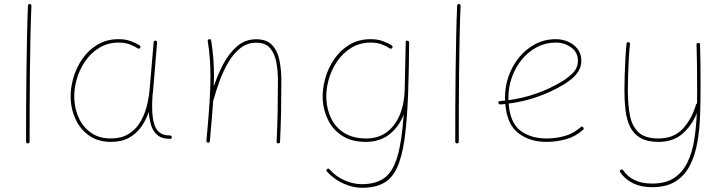

<svg xmlns="http://www.w3.org/2000/svg" viewBox="-20 -687 3516 931"><path d="M124.5 -667.5Q132.3 -667.5 132.3 -658.7Q129.4 -596.2 127.7 -512.9Q126 -429.7 125 -338.9Q124 -248 123.8 -160.2Q123.5 -72.3 123.5 0Q123.5 8.3 114.7 8.3Q106.4 8.3 106.4 0Q106.4 -72.3 106.7 -160.2Q106.9 -248 108.2 -339.1Q109.4 -430.2 111.1 -513.4Q112.8 -596.7 115.7 -659.7Q115.7 -667.5 124.5 -667.5Z M517.6 -15.6Q566.9 -15.6 601.1 -35.9Q635.3 -56.2 657 -90.3Q678.7 -124.5 690.2 -167.2Q701.7 -210 705.6 -254.4L725.1 -482.4Q726.1 -490.7 733.9 -489.7Q742.7 -488.8 741.7 -480.5L722.7 -252.4Q721.7 -238.8 719.7 -225.6Q719.7 -225.6 719.7 -225.1Q716.3 -183.6 718.3 -143.1Q720.2 -112.3 727.3 -86.7Q734.4 -61 752.2 -45.7Q770 -30.3 803.7 -30.3Q812 -30.3 813 -22Q814 -13.7 804.7 -13.7Q763.7 -13.7 741.9 -33.2Q720.2 -52.7 711.9 -82.5Q703.6 -112.3 701.7 -143.1V-145Q688 -105 664.6 -71.8Q641.1 -38.6 605.2 -18.8Q569.3 1 518.6 1Q457.5 1 414.8 -27.8Q372.1 -56.6 348.9 -103.8Q325.7 -150.9 322.8 -204.6Q320.3 -252.9 334.2 -304.2Q348.1 -355.5 377.7 -399.2Q407.2 -442.9 451.9 -470Q496.6 -497.1 555.2 -497.1Q588.9 -497.1 614.7 -487.3Q640.6 -477.5 656.2 -467.3Q664.1 -462.4 659.7 -455.1Q655.3 -447.8 647.5 -452.6Q633.3 -462.4 610.1 -471.4Q586.9 -480.5 556.2 -480.5Q502.4 -480.5 461.2 -455.1Q419.9 -429.7 392.1 -388.7Q364.3 -347.7 351.1 -299.3Q337.9 -251 340.3 -204.6Q343.3 -153.8 364.3 -110.6Q385.3 -67.4 423.8 -41.5Q462.4 -15.6 517.6 -15.6Z M981 -4.9Q990.7 -109.4 995.6 -183.8Q1000.5 -258.3 1000.5 -315.9Q1000.5 -364.3 997.3 -405Q994.1 -445.8 987.3 -487.3Q985.8 -494.6 993.7 -496.6Q1002.9 -498.5 1003.9 -490.2Q1010.7 -448.2 1014.2 -406.5Q1017.6 -364.7 1017.6 -315.9Q1017.6 -293 1016.6 -268.1Q1035.2 -323.7 1062.7 -376.2Q1090.3 -428.7 1129.6 -462.6Q1168.9 -496.6 1222.7 -496.6Q1273.9 -496.6 1300 -468Q1326.2 -439.5 1335.2 -393.8Q1344.2 -348.1 1344.2 -297.4Q1344.2 -223.1 1343 -152.1Q1341.8 -81.1 1337.9 0.5Q1337.9 8.3 1329.6 8.3Q1321.3 8.3 1321.3 -0.5Q1325.2 -82 1326.4 -152.6Q1327.6 -223.1 1327.6 -297.4Q1327.6 -342.8 1320.1 -384.5Q1312.5 -426.3 1290 -453.1Q1267.6 -480 1222.7 -480Q1178.7 -480 1145.3 -453.4Q1111.8 -426.8 1086.9 -384.3Q1062 -341.8 1044.2 -292.7Q1026.4 -243.7 1014.2 -198.7L1013.7 -197.3Q1010.7 -156.2 1006.8 -108.2Q1002.9 -60.1 997.6 -2.9Q996.6 5.4 988.3 4.4Q980.5 3.4 981 -4.9Z M1756.3 -15.6Q1814 -15.6 1855 -45.9Q1896 -76.2 1918.5 -130.1Q1940.9 -184.1 1942.4 -254.4L1947.3 -482.4Q1947.3 -491.7 1956.1 -489.7Q1958.5 -489.3 1960.9 -487.8Q1961.4 -487.3 1961.4 -486.8Q1964.4 -483.9 1963.9 -480.5Q1963.4 -417.5 1962.4 -361.6Q1961.4 -305.7 1959.5 -256.3V-252.4Q1959.5 -244.6 1959 -236.8Q1954.1 -102.5 1941.7 -13.4Q1929.2 75.7 1904.5 127.7Q1879.9 179.7 1838.6 201.7Q1797.4 223.6 1734.4 223.6Q1692.9 223.6 1646.7 203.6Q1600.6 183.6 1565.4 145Q1559.6 138.2 1565.9 132.8Q1572.3 127.4 1578.1 134.3Q1609.4 169.9 1652.1 188Q1694.8 206.1 1733.9 206.1Q1802.7 206.1 1844 175.8Q1885.3 145.5 1907 72Q1928.7 -1.5 1937.5 -131.8Q1914.6 -71.8 1868.2 -35.4Q1821.8 1 1753.4 1Q1686 1 1640.6 -27.8Q1595.2 -56.6 1571.5 -103.8Q1547.9 -150.9 1544.9 -204.6Q1542.5 -252.9 1556.4 -304.2Q1570.3 -355.5 1599.9 -399.2Q1629.4 -442.9 1674.1 -470Q1718.8 -497.1 1777.3 -497.1Q1811 -497.1 1837.2 -487.3Q1863.3 -477.5 1878.9 -467.3Q1886.7 -462.4 1881.8 -455.1Q1877.4 -447.8 1869.6 -452.6Q1855.5 -462.4 1832.3 -471.4Q1809.1 -480.5 1778.3 -480.5Q1724.6 -480.5 1683.3 -455.1Q1642.1 -429.7 1614.3 -388.7Q1586.4 -347.7 1573.2 -299.3Q1560.1 -251 1562.5 -204.6Q1565.4 -153.8 1586.9 -110.6Q1608.4 -67.4 1650.6 -41.5Q1692.9 -15.6 1756.3 -15.6Z M2205.6 -667.5Q2213.4 -667.5 2213.4 -658.7Q2210.4 -596.2 2208.7 -512.9Q2207 -429.7 2206.1 -338.9Q2205.1 -248 2204.8 -160.2Q2204.6 -72.3 2204.6 0Q2204.6 8.3 2195.8 8.3Q2187.5 8.3 2187.5 0Q2187.5 -72.3 2187.7 -160.2Q2188 -248 2189.2 -339.1Q2190.4 -430.2 2192.1 -513.4Q2193.8 -596.7 2196.8 -659.7Q2196.8 -667.5 2205.6 -667.5Z M2807.1 -57.6Q2770 -24.4 2723.9 -11.7Q2677.7 1 2629.9 1Q2549.3 1 2493.9 -41Q2438.5 -83 2430.2 -182.6Q2418 -181.6 2405.8 -180.7Q2397.9 -179.7 2397 -188.5Q2396 -196.3 2404.8 -197.3Q2417 -198.2 2429.2 -199.2Q2428.7 -207 2428.7 -214.8Q2428.7 -268.1 2446.5 -318.4Q2464.4 -368.7 2497.3 -408.9Q2530.3 -449.2 2575.4 -473.1Q2620.6 -497.1 2675.3 -497.1Q2706.5 -497.1 2734.6 -484.9Q2762.7 -472.7 2780.8 -449.5Q2798.8 -426.3 2798.8 -393.1Q2798.8 -363.3 2784.4 -341.1Q2770 -318.8 2749.8 -302.7Q2729.5 -286.6 2711.4 -275.9Q2588.4 -203.1 2446.3 -184.6Q2453.6 -90.8 2503.9 -53.2Q2554.2 -15.6 2629.9 -15.6Q2676.3 -15.6 2719.2 -27.8Q2762.2 -40 2795.4 -70.3Q2802.2 -76.2 2807.6 -69.8Q2813.5 -63 2807.1 -57.6ZM2675.3 -480.5Q2625.5 -480.5 2583.3 -458.3Q2541 -436 2510.3 -398.2Q2479.5 -360.4 2462.4 -313Q2445.3 -265.6 2445.3 -214.8Q2445.3 -208 2445.3 -201.2Q2583.5 -219.7 2702.6 -290.5Q2730 -306.6 2756.1 -331.5Q2782.2 -356.4 2782.2 -393.1Q2782.2 -433.1 2749.8 -456.8Q2717.3 -480.5 2675.3 -480.5Z M3027.3 -482.4Q3035.6 -481.4 3034.7 -473.1Q3031.2 -442.9 3029.1 -401.9Q3026.9 -360.8 3025.6 -320.1Q3024.4 -279.3 3024.4 -248.5Q3024.4 -180.7 3034.4 -127.9Q3044.4 -75.2 3076.2 -45.4Q3107.9 -15.6 3172.9 -15.6Q3247.1 -15.6 3290.5 -62.3Q3334 -108.9 3355 -180.2Q3356.4 -184.1 3359.9 -185.5Q3360.4 -205.6 3360.4 -226.1Q3360.4 -246.6 3360.4 -266.6Q3360.4 -321.8 3359.6 -377.9Q3358.9 -434.1 3357.4 -470.2Q3357.4 -479 3365.7 -479Q3374.5 -479 3374.5 -470.7Q3376 -434.1 3376.5 -377.9Q3377 -321.8 3377 -266.6Q3377 -199.7 3374.8 -130.6Q3372.6 -61.5 3361.8 1.2Q3351.1 64 3326.2 113.5Q3301.3 163.1 3256.8 191.9Q3212.4 220.7 3141.6 220.7Q3088.4 220.7 3049.3 201.4Q3010.3 182.1 2987.3 148.4Q2982.4 141.1 2989.3 136.7Q2997.1 131.8 3001.5 138.7Q3022 168.5 3056.6 185.8Q3091.3 203.1 3141.6 203.1Q3207.5 203.1 3248.8 175.8Q3290 148.4 3313.2 100.8Q3336.4 53.2 3346.2 -8.3Q3356 -69.8 3358.9 -138.2Q3334.5 -78.1 3289.3 -38.6Q3244.1 1 3172.9 1Q3117.2 1 3084 -19Q3050.8 -39.1 3034.4 -73.7Q3018.1 -108.4 3012.9 -153.6Q3007.8 -198.7 3007.8 -248.5Q3007.8 -279.8 3009 -320.8Q3010.3 -361.8 3012.5 -403.1Q3014.6 -444.3 3018.1 -475.1Q3019 -483.4 3027.3 -482.4Z"/></svg>

Font: Mikhak Thin
Style: Regular
Weight: 100
Designer: Amin Abedi
Version: Version 3.3